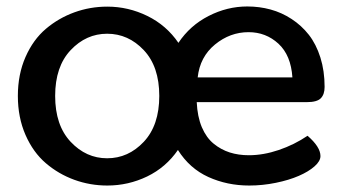

<svg xmlns="http://www.w3.org/2000/svg" viewBox="-20 -555 1038 588"><path d="M308.6 -534.7Q373 -534.7 431.4 -506.1Q489.7 -477.5 526.4 -423.8Q562 -477.1 618.9 -506.1Q675.8 -535.2 737.3 -535.2Q774.4 -535.2 808.6 -525.9Q842.8 -516.6 873 -496.8Q903.3 -477.1 925.8 -448.5Q948.2 -419.9 961.2 -378.9Q974.1 -337.9 974.1 -288.6Q974.1 -266.1 962.6 -254.2Q951.2 -242.2 919.4 -242.2H582.5Q584.5 -197.8 598.1 -165.5Q611.8 -133.3 634.3 -115Q656.7 -96.7 683.6 -88.1Q710.4 -79.6 742.2 -79.6Q786.6 -79.6 834 -95.7Q881.3 -111.8 921.9 -139.2Q961.4 -105 961.4 -77.1Q961.4 -61.5 943.1 -45.4Q924.8 -29.3 895 -16.4Q865.2 -3.4 824.7 4.9Q784.2 13.2 743.2 13.2Q675.8 13.2 618.2 -12.9Q560.5 -39.1 524.9 -95.7Q488.3 -42.5 430.7 -14.6Q373 13.2 308.6 13.2Q255.9 13.2 207.5 -4.4Q159.2 -22 120.4 -55.2Q81.5 -88.4 58.1 -141.8Q34.7 -195.3 34.7 -261.2Q34.7 -327.1 58.1 -380.4Q81.5 -433.6 120.4 -466.6Q159.2 -499.5 207.5 -517.1Q255.9 -534.7 308.6 -534.7ZM308.1 -70.3Q373 -70.3 420.4 -120.8Q467.8 -171.4 467.8 -261.2Q467.8 -351.1 420.4 -401.4Q373 -451.7 308.1 -451.7Q243.7 -451.7 196.3 -401.4Q148.9 -351.1 148.9 -261.2Q148.9 -171.4 196.3 -120.8Q243.7 -70.3 308.1 -70.3ZM875.5 -317.9Q871.1 -385.7 832.8 -421.1Q794.4 -456.5 741.2 -456.5Q684.6 -456.5 638.4 -418.7Q592.3 -380.9 585.4 -317.9Z"/></svg>

Font: Coustard
Style: Regular
Weight: 400
Foundry: vernon adams
Version: Version 1.000